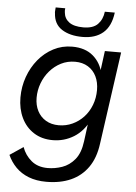

<svg xmlns="http://www.w3.org/2000/svg" viewBox="-60 -743 708 1000"><g transform="rotate(5 294.0 -242.5)"><path d="M220 212Q168 212 128 196.5Q88 181 60.5 153Q33 125 17 89L87 42Q102 84 135.5 112Q169 140 221 140Q259 140 296.5 127Q334 114 362 80.5Q390 47 398 -15L415 -144L426 -133Q395 -69 344.5 -38Q294 -7 234 -7Q177 -7 135 -34Q93 -61 70.5 -108Q48 -155 48 -214Q48 -271 66.5 -322.5Q85 -374 118 -414Q151 -454 196 -477.5Q241 -501 294 -501Q362 -501 403.5 -465.5Q445 -430 457 -373L448 -364L465 -493H550L482 -10Q472 65 437.5 114Q403 163 348 187.5Q293 212 220 212ZM259 -87Q297 -87 330.5 -102.5Q364 -118 389 -145Q414 -172 428 -208.5Q442 -245 442 -287Q442 -327 427 -358Q412 -389 383.5 -406.5Q355 -424 316 -424Q276 -424 242.5 -407Q209 -390 184 -361Q159 -332 145.5 -295.5Q132 -259 132 -220Q132 -181 147.5 -151Q163 -121 191.5 -104Q220 -87 259 -87ZM342 -556Q276 -556 234 -583Q192 -610 189 -667Q188 -670 188.5 -677Q189 -684 190 -697H240Q239 -691 239 -685Q239 -679 240 -674Q243 -643 268 -624.5Q293 -606 342 -606Q393 -606 417.5 -631Q442 -656 447 -697H499Q490 -625 449.5 -590.5Q409 -556 342 -556Z"/></g></svg>

Font: Hanken Grotesk
Style: Italic
Weight: 400
Italic angle: -8°
Designer: Alfredo Marco Pradil
Foundry: Hanken Design Co.
Version: Version 3.013